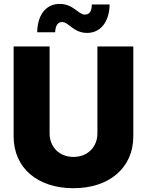

<svg xmlns="http://www.w3.org/2000/svg" viewBox="-20 -969 764 998"><path d="M361.8 9.3C546.9 9.3 672.9 -95.7 672.9 -260.3V-727.5H486.3V-275.9C486.3 -204.6 435.1 -153.3 361.8 -153.3C289.1 -153.3 237.8 -204.6 237.8 -275.9V-727.5H50.8V-260.3C50.8 -95.7 175.3 9.3 361.8 9.3ZM433.1 -797.9C497.6 -797.9 548.3 -849.1 549.8 -945.8H457.5C456.5 -912.1 446.8 -893.1 420.9 -893.1C387.2 -893.1 361.3 -948.7 290 -948.7C224.6 -948.7 175.3 -899.4 173.3 -801.3H266.6C268.1 -835.4 280.3 -854.5 302.7 -854.5C337.4 -854.5 361.3 -797.9 433.1 -797.9Z"/></svg>

Font: Raveo ExtraBold
Style: Regular
Weight: 800
Designer: Jakub Foglar, Rasmus Andersson (Inter)
Foundry: Jakubfoglar.com
Version: Version 1.100;Glyphs 3.2.3 (3260)